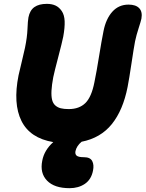

<svg xmlns="http://www.w3.org/2000/svg" viewBox="-20 -736 762 1005"><path d="M344.2 249Q264.6 249 226.3 209.5Q188 169.9 201.2 105Q211.4 50.3 258.8 7.8Q137.2 -12.7 92.3 -103Q47.4 -193.4 77.1 -341.8Q83 -369.1 95.2 -418.5Q107.4 -467.8 110.8 -485.8Q122.1 -540.5 123.8 -583.7Q125.5 -627 128.9 -645Q136.2 -682.1 160.2 -699Q184.1 -715.8 225.1 -715.8Q251.5 -715.8 270.5 -707Q289.6 -698.2 303.2 -678.2Q316.9 -658.2 318.4 -625.2Q319.8 -592.3 311 -543.9Q304.7 -512.7 284.9 -437.5Q265.1 -362.3 258.8 -332Q251 -290.5 249.5 -261.5Q248 -232.4 252.7 -213.6Q257.3 -194.8 269.5 -184.1Q281.7 -173.3 298.3 -169.2Q314.9 -165 339.8 -165Q394.5 -165 426.8 -196.5Q459 -228 474.1 -305.2Q485.4 -359.4 498.5 -441.4Q511.7 -523.4 522 -574.2Q534.7 -637.7 568.1 -674.8Q601.6 -711.9 652.8 -711.9Q690.9 -711.9 708.7 -693.1Q726.6 -674.3 720.2 -638.2Q717.3 -624.5 705.6 -588.4Q693.8 -552.2 687 -520Q680.2 -484.4 668.2 -403.8Q656.2 -323.2 647.9 -280.8Q624 -159.2 565.4 -86.4Q506.8 -13.7 407.2 5.9Q380.9 27.8 375 55.2Q372.1 71.3 381.6 79.1Q391.1 86.9 419.9 86.9Q452.1 86.9 462.6 106.9Q473.1 127 466.8 157.2Q458 203.1 424.6 226.1Q391.1 249 344.2 249Z"/></svg>

Font: Shantell Sans Normal
Style: Italic
Weight: 800
Italic angle: -11.31°
Designer: Stephen Nixon, Anya Danilova, Shantell Martin
Foundry: Arrow Type
Version: Version 1.006;[559af2be0]